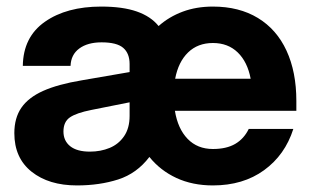

<svg xmlns="http://www.w3.org/2000/svg" viewBox="-20 -552 950 584"><path d="M23.6 -147Q23.6 -193.2 45 -224.3Q66.4 -255.4 111.2 -275.5Q156 -295.6 229.2 -307.8L374.2 -332.8V-357.2Q374.2 -389.6 354.8 -406.4Q335.4 -423.2 289 -423.2Q246.6 -423.2 221.2 -404.5Q195.8 -385.8 194.6 -351.6H49.4Q50.6 -439.6 116.6 -485.8Q182.6 -532 287.8 -532Q353.4 -532 396.2 -517Q439 -502 462.4 -472.8Q494 -501 535.6 -516.5Q577.2 -532 627.6 -532Q707.4 -532 764.5 -497.3Q821.6 -462.6 851.5 -397.9Q881.4 -333.2 881.4 -245V-215H512Q520.8 -160.6 550.6 -129.7Q580.4 -98.8 627.6 -98.8Q668.8 -98.8 695.4 -114.3Q722 -129.8 736.6 -159.8H872.2Q847 -80.6 783.2 -34.3Q719.4 12 627.6 12Q565.4 12 516.5 -10.7Q467.6 -33.4 434.4 -74.6Q396.2 -24.4 339.6 -6.2Q283 12 214 12Q128.4 12 76 -29.8Q23.6 -71.6 23.6 -147ZM374.2 -199.4V-240.8L258 -217.6Q212.6 -208.6 192.8 -195.1Q173 -181.6 173 -152Q173 -123.6 193.6 -107.2Q214.2 -90.8 253.4 -90.8Q286.2 -90.8 313.5 -102.1Q340.8 -113.4 357.5 -137.8Q374.2 -162.2 374.2 -199.4ZM627.6 -421.2Q581.6 -421.2 552 -392.4Q522.4 -363.6 512.8 -312.6H742.4Q732.8 -363.6 703.2 -392.4Q673.6 -421.2 627.6 -421.2Z"/></svg>

Font: Aspekta Variable
Style: Regular
Weight: 400
Designer: Ivo Dolenc
Version: Version 2.100